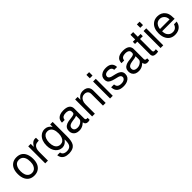

<svg xmlns="http://www.w3.org/2000/svg" viewBox="353 -2348 4185 4185"><g transform="rotate(-45 2445.5 -255.5)"><path d="M272 -539Q424 -539 481 -410Q510 -344 510 -254Q510 -86 408 -16Q352 23 273 23Q129 23 69 -96Q36 -162 36 -258Q36 -431 141 -502Q196 -539 272 -539ZM273 -462Q180 -462 142 -370Q123 -325 123 -258Q123 -121 201 -73Q232 -54 273 -54Q363 -54 402 -142Q423 -188 423 -255Q423 -400 341 -446Q312 -462 273 -462Z M625 -524H702V-429Q729 -471 751 -495Q793 -539 845 -539H856L877 -536V-451Q805 -449 774 -429L770 -427L768 -425Q709 -381 709 -272V0H625Z M1301 -524H1378V-86Q1378 67 1337 132L1323 151Q1275 211 1166 217Q1161 218 1155 218Q1149 218 1144 218Q1005 218 956 130Q939 98 935 60H1020Q1026 98 1049 118L1052 120Q1087 148 1147 148Q1229 148 1263 99Q1293 59 1293 -44V-71L1286 -62Q1227 16 1152 22Q1147 23 1143 23Q1139 23 1134 23H1125Q1043 19 984 -47Q918 -123 918 -253Q918 -403 1001 -483Q1060 -539 1141 -539Q1240 -539 1301 -448ZM1150 -462Q1062 -462 1025 -372Q1005 -324 1005 -258Q1005 -118 1083 -72Q1111 -54 1151 -54Q1240 -54 1275 -146Q1293 -192 1293 -255Q1293 -405 1211 -448Q1183 -462 1150 -462Z M1980 -49V14Q1952 21 1934 23H1933H1923Q1852 23 1839 -40L1837 -54Q1807 -28 1782 -12Q1726 23 1659 23Q1549 23 1506 -52Q1487 -86 1487 -132Q1487 -234 1579 -272L1590 -276L1624 -286L1643 -290Q1658 -292 1684 -295.5Q1710 -299 1747 -304Q1820 -313 1831 -342V-343V-344L1834 -362V-384Q1834 -448 1753 -460Q1745 -461 1736 -461.5Q1727 -462 1717 -462Q1613 -462 1597 -387L1594 -369H1510Q1513 -440 1546 -478Q1601 -539 1720 -539Q1895 -539 1915 -423Q1916 -417 1916.5 -410.5Q1917 -404 1917 -396V-88Q1917 -47 1962 -47H1964Q1972 -47 1975 -48H1976ZM1834 -259 1824 -255Q1807 -247 1786 -243L1700 -230Q1595 -215 1578 -161L1574 -135V-134Q1574 -69 1641 -54Q1656 -50 1677 -50Q1748 -50 1801 -97Q1814 -108 1822 -120Q1834 -138 1834 -165Z M2071 -524H2148V-436Q2202 -522 2278 -535Q2288 -537 2299 -538Q2310 -539 2322 -539Q2426 -539 2468 -470Q2486 -440 2488 -396V0H2405V-363Q2405 -432 2347 -457Q2324 -466 2297 -466Q2214 -466 2176 -389Q2155 -347 2155 -289V0H2071Z M2707 -524V0H2624V-524ZM2707 -729V-624H2623V-729Z M3129 -378Q3126 -462 3024 -462Q2941 -462 2919 -413Q2913 -399 2913 -383Q2913 -338 2979 -316L3010 -308L3090 -289Q3209 -260 3231 -191Q3238 -171 3238 -143Q3238 -46 3148 -3Q3094 23 3022 23Q2827 23 2814 -139L2813 -156H2901Q2907 -108 2925 -89Q2958 -54 3029 -54Q3112 -54 3141 -101Q3151 -115 3151 -136Q3151 -181 3097 -201L3078 -207H3077L3070 -209L2992 -228Q2874 -256 2842 -308Q2834 -323 2829 -345L2826 -379Q2826 -472 2910 -514Q2959 -539 3027 -539Q3172 -539 3207 -438Q3217 -412 3217 -378Z M3814 -49V14Q3786 21 3768 23H3767H3757Q3686 23 3673 -40L3671 -54Q3641 -28 3616 -12Q3560 23 3493 23Q3383 23 3340 -52Q3321 -86 3321 -132Q3321 -234 3413 -272L3424 -276L3458 -286L3477 -290Q3492 -292 3518 -295.5Q3544 -299 3581 -304Q3654 -313 3665 -342V-343V-344L3668 -362V-384Q3668 -448 3587 -460Q3579 -461 3570 -461.5Q3561 -462 3551 -462Q3447 -462 3431 -387L3428 -369H3344Q3347 -440 3380 -478Q3435 -539 3554 -539Q3729 -539 3749 -423Q3750 -417 3750.5 -410.5Q3751 -404 3751 -396V-88Q3751 -47 3796 -47H3798Q3806 -47 3809 -48H3810ZM3668 -259 3658 -255Q3641 -247 3620 -243L3534 -230Q3429 -215 3412 -161L3408 -135V-134Q3408 -69 3475 -54Q3490 -50 3511 -50Q3582 -50 3635 -97Q3648 -108 3656 -120Q3668 -138 3668 -165Z M4089 -524V-456H4003V-97Q4003 -59 4025 -53L4049 -50Q4076 -50 4089 -54V16Q4069 20 4052 21.5Q4035 23 4021 23Q3931 23 3921 -44L3920 -60V-456H3849V-524H3920V-668H4003V-524Z M4263 -524V0H4180V-524ZM4263 -729V-624H4179V-729Z M4462 -234Q4464 -162 4490 -122Q4534 -54 4616 -54Q4718 -54 4753 -159H4837Q4815 -39 4711 5Q4667 23 4613 23Q4477 23 4414 -87Q4375 -154 4375 -255Q4375 -414 4469 -490Q4528 -539 4615 -539Q4731 -539 4795 -457Q4805 -444 4813 -430.5Q4821 -417 4827 -401Q4848 -347 4848 -234ZM4758 -302 4759 -308Q4759 -388 4700 -433Q4662 -462 4614 -462Q4528 -462 4488 -387Q4468 -351 4464 -302Z"/></g></svg>

Font: Ekushey Amar Bangla
Style: Regular
Weight: 400
Designer: Al Mamun Sumon
Foundry: Al Mamun Sumon
Version: Version 1.0